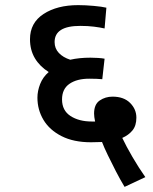

<svg xmlns="http://www.w3.org/2000/svg" viewBox="-20 -652 597 749"><path d="M466 77Q449 49 432 16Q415 -17 400.5 -47Q386 -77 378 -98Q359 -97 335 -97Q267 -97 220 -121Q173 -145 149.5 -184.5Q126 -224 126 -271Q126 -297 136.5 -324Q147 -351 170 -371Q135 -393 116 -425Q97 -457 97 -499Q97 -563 150 -597.5Q203 -632 285 -632Q313 -632 346 -629Q379 -626 395 -622L388 -541Q370 -545 346.5 -548Q323 -551 293 -551Q193 -551 193 -488Q193 -463 209.5 -445.5Q226 -428 254 -419Q289 -427 333 -427Q347 -427 362.5 -426Q378 -425 388 -423L379 -343Q369 -344 356.5 -344.5Q344 -345 328 -345Q280 -345 251 -325Q222 -305 222 -264Q222 -221 255 -199.5Q288 -178 338 -178Q346 -178 351 -178Q349 -187 348 -195Q347 -203 347 -209Q347 -245 369 -260Q391 -275 419 -275Q463 -275 487.5 -250.5Q512 -226 512 -193Q512 -162 497 -143.5Q482 -125 457 -114Q472 -82 496.5 -40Q521 2 547 39Z"/></svg>

Font: Noto Sans Medium
Style: Regular
Weight: 500
Designer: Monotype Design Team
Foundry: Monotype Imaging Inc.
Version: Version 2.007